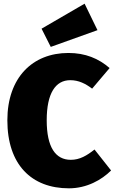

<svg xmlns="http://www.w3.org/2000/svg" viewBox="-20 -1004 624 1044"><path d="M440 -984 206 -848 256 -749 510 -840ZM352 -716C157 -716 20 -582 20 -350C20 -109 151 20 355 20C452 20 533 -26 584 -77L494 -191C452 -158 414 -135 365 -135C282 -135 234 -203 234 -350C234 -497 282 -568 362 -568C408 -568 445 -549 481 -522L576 -634C516 -686 444 -716 352 -716Z"/></svg>

Font: Fira Sans Heavy
Style: Regular
Weight: 900
Designer: bBox Type GmbH & Carrois Corporate GbR & Edenspiekermann AG
Foundry: bBox Type GmbH & Carrois Corporate GbR & Edenspiekermann AG
Version: Version 4.300;PS 004.300;hotconv 1.0.88;makeotf.lib2.5.64775